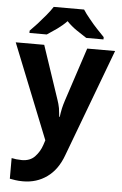

<svg xmlns="http://www.w3.org/2000/svg" viewBox="-64 -811 698 1095"><g transform="rotate(5 284.5 -263.0)"><path d="M0 -545.9H163.1L266.1 -238.8Q273.4 -218.3 278.3 -193.4Q281.7 -170.4 284.2 -144H287.1Q290 -168 295.4 -193.4Q300.3 -214.8 308.1 -238.8L409.2 -545.9H568.8L337.9 69.8Q307.1 154.8 247.6 197.3Q188.5 240.2 109.9 240.2Q85 240.2 66.4 237.3Q50.8 235.4 34.2 231.9V113.8Q37.6 114.3 46.4 115.7Q55.2 117.2 60.5 118.2Q82 120.1 92.8 120.1Q139.6 120.1 167 91.8Q195.3 62 208 22.9L216.8 -3.9ZM372.1 -766.1Q386.7 -743.2 408.7 -716.8Q436 -683.1 455.1 -663.1Q487.3 -628.9 497.1 -619.1V-606H398.4Q377.9 -618.7 341.3 -643.6Q309.6 -665 284.2 -691.9Q261.7 -668 228.5 -644Q192.9 -619.6 172.4 -606H73.2V-619.1Q94.7 -640.6 115.7 -663.6Q138.7 -689 161.6 -716.8Q183.6 -743.2 198.2 -766.1Z"/></g></svg>

Font: Droid Sans Thai
Style: Bold
Weight: 700
Designer: Steve Matteson
Foundry: Ascender Corporation
Version: Version 1.00